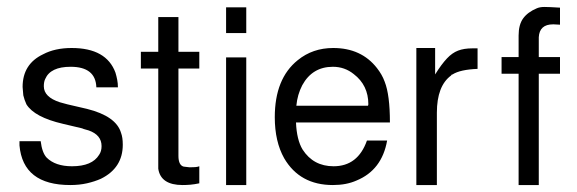

<svg xmlns="http://www.w3.org/2000/svg" viewBox="-20 -548 1660 552"><path d="M257 -297Q255 -356 183 -356Q125 -356 110 -321Q106 -313 106 -300Q106 -269 152 -254L174 -248L230 -235Q314 -214 328 -166Q333 -153 333 -132Q333 -65 270 -34Q252 -26 230 -21Q208 -16 182 -16Q46 -16 36 -130V-142H97Q101 -109 114 -95Q139 -70 187 -70Q245 -70 265 -103Q272 -113 272 -128Q272 -160 235 -173L221 -177L216 -179L161 -192Q79 -211 56 -248Q50 -261 47 -274L45 -298Q45 -364 104 -392Q138 -410 186 -410Q286 -410 312 -339Q315 -329 317 -318.5Q319 -308 319 -297Z M553 -399V-351H493V-100Q493 -73 508 -69L525 -67Q534 -67 541 -67.5Q548 -68 553 -70V-21Q539 -18 527.5 -17Q516 -16 505 -16Q442 -16 435 -63V-74V-351H385V-399H435V-499H493V-399Z M688 -383V-16H630V-383ZM688 -527V-453H630V-527Z M831 -196Q833 -146 850 -118Q881 -70 939 -70Q1009 -70 1035 -144H1093Q1078 -59 1005 -29Q976 -16 937 -16Q842 -16 797 -93Q770 -141 770 -211Q770 -322 836 -375Q879 -410 938 -410Q1019 -410 1064 -352Q1071 -343 1076.5 -333.5Q1082 -324 1086 -313Q1101 -275 1101 -196ZM1038 -244 1039 -248Q1039 -303 997 -335Q971 -356 937 -356Q878 -356 849 -303Q835 -276 832 -244Z M1177 -410H1231V-334Q1249 -363 1265 -380Q1280 -396 1297 -402.5Q1314 -409 1338 -409H1353V-350Q1303 -348 1281 -334L1278 -333L1277 -331Q1236 -301 1236 -224V-16H1177Z M1590 -384V-336H1529V-16H1471V-336H1422V-384H1471V-446Q1471 -477 1484 -495Q1497 -513 1523 -524Q1532 -528 1545 -528Q1558 -528 1590 -526V-477L1572 -478H1570Q1531 -478 1529 -441V-384Z"/></svg>

Font: Ekushey Sumon
Style: Regular
Weight: 400
Designer: Al Mamun Sumon
Foundry: Al Mamun Sumon
Version: Version 1.0